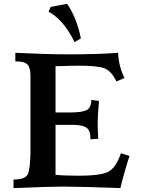

<svg xmlns="http://www.w3.org/2000/svg" viewBox="-20 -964 729 984"><path d="M597.2 0Q399.9 -7.3 302.2 -7.8Q231.4 -7.8 49.3 0V-43.9Q112.8 -43.9 123.8 -74.2Q134.8 -104.5 136.2 -182.6V-574.7Q136.2 -615.7 121.6 -632.6Q106.9 -649.4 58.6 -649.4V-693.4Q221.7 -685.5 328.1 -685.5Q487.3 -685.5 585.4 -693.4Q587.4 -626.5 617.7 -564.5L576.7 -546.4Q550.8 -601.1 514.2 -614.3Q477.5 -627.4 385.7 -627.4Q351.6 -627.4 264.6 -624.5V-387.7H346.2Q400.9 -388.2 424.1 -399.9Q447.3 -411.6 448.2 -451.7L487.3 -446.8Q480.5 -369.1 480.5 -335.4Q480.5 -309.1 483.4 -252.9L443.4 -250V-256.8Q443.4 -295.9 422.6 -310.1Q401.9 -324.2 350.6 -324.2H264.6V-67.9Q311 -63.5 388.7 -63.5Q490.7 -63.5 532 -82.3Q573.2 -101.1 599.6 -178.7L643.6 -164.6Q613.3 -70.8 597.2 0ZM362.3 -748Q306.2 -862.8 229 -903.8L239.7 -928.7L323.7 -944.3Q372.1 -876.5 394.5 -767.1Z"/></svg>

Font: Kelvinch
Style: Bold
Weight: 700
Designer: Paul James Miller
Foundry: High-Logic / Made with FontCreator
Version: Version 3.501;March 28, 2021;FontCreator 13.0.0.2683 64-bit